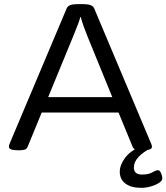

<svg xmlns="http://www.w3.org/2000/svg" viewBox="-20 -722 802 925"><path d="M66 2Q23 2 23 -15Q23 -18 23.5 -21.5Q24 -25 26 -29L301 -681Q309 -702 351 -702H384Q426 -702 434 -681L709 -28Q712 -21 712 -15Q712 2 669 2H660Q644 2 633.5 -1Q623 -4 618 -17L551 -180H181L114 -17Q109 -4 98.5 -1Q88 2 73 2ZM333 -548 212 -254H521L401 -548Q393 -568 383.5 -594Q374 -620 369 -640H367Q363 -623 352.5 -597Q342 -571 333 -548ZM661 183Q612 183 584.5 162.5Q557 142 557 105Q557 73 583 38Q609 3 661 -17L711 -10Q671 9 648 33.5Q625 58 625 85Q625 119 664 119Q696 119 713.5 108.5Q731 98 741 98Q750 98 756 112.5Q762 127 762 137Q762 149 745.5 159.5Q729 170 705.5 176.5Q682 183 661 183Z"/></svg>

Font: Asap Expanded
Style: Regular
Weight: 400
Width: 7
Designer: Pablo Cosgaya
Foundry: Omnibus-Type
Version: Version 3.001; ttfautohint (v1.8.4.7-5d5b)